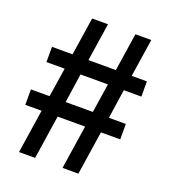

<svg xmlns="http://www.w3.org/2000/svg" viewBox="-123 -751 747 842"><g transform="rotate(20 250.0 -330.0)"><path d="M62 0 93 -204H17V-276H104L125 -412H40V-483H136L163 -660H237L210 -483H338L365 -660H439L412 -483H483V-412H401L381 -276H460V-204H370L339 0H265L296 -204H168L137 0ZM179 -276H306L327 -412H199Z"/></g></svg>

Font: Bricolage Grotesque 12pt Condensed
Style: Regular
Weight: 400
Width: 3
Designer: Mathieu Triay
Foundry: Atelier Triay
Version: Version 1.001; ttfautohint (v1.8.4.7-5d5b);gftools[0.9.33.de